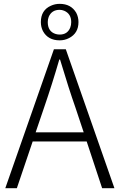

<svg xmlns="http://www.w3.org/2000/svg" viewBox="-20 -987 627 1007"><path d="M293 -935.5Q251 -935.5 235.4 -898.4Q230.5 -885.7 230.5 -871.1Q230.5 -821.3 272.5 -808.6Q283.2 -805.7 293 -805.7Q334 -805.7 348.6 -842.8Q353.5 -855.5 353.5 -871.1Q353.5 -915 316.4 -930.7Q304.7 -935.5 293 -935.5ZM293 -775.4Q231.4 -775.4 205.1 -824.2Q194.3 -845.7 194.3 -871.1Q194.3 -933.6 247.1 -957Q268.6 -966.8 293 -966.8Q352.5 -966.8 379.9 -919.9Q391.6 -897.5 391.6 -871.1Q391.6 -812.5 341.8 -787.1Q319.3 -775.4 293 -775.4ZM167 -293H418.9L375 -424.8Q342.8 -515.6 294.9 -674.8H291Q253.9 -546.9 211.9 -424.8ZM515.6 0 434.6 -245.1H151.4L68.4 0H7.8L262.7 -728.5H325.2L580.1 0Z"/></svg>

Font: Taipei Sans TC Beta Light
Style: Regular
Weight: 300
Designer: JT Foundry
Foundry: JT Foundry
Version: Version 1.000